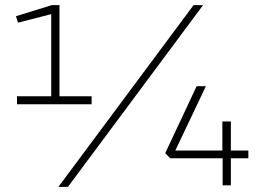

<svg xmlns="http://www.w3.org/2000/svg" viewBox="-20 -720 1016 746"><path d="M179 -320V-665L50 -632L42 -657L181 -700H211V-320ZM46 -346H336V-315H46ZM207 6 732 -700H769L244 6ZM945 -105H877V0H845V-105H641L622 -125L744 -385H780L661 -135H844V-248H877V-135H945Z"/></svg>

Font: REM Medium Thin
Style: Regular
Weight: 250
Version: Version 1.005;gftools[0.9.28]